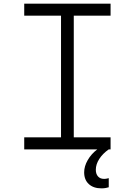

<svg xmlns="http://www.w3.org/2000/svg" viewBox="-20 -820 740 1054"><path d="M113 0V-66H315V-734H113V-800H587V-734H385V-66H587V0ZM537 214Q493 214 467.5 190.5Q442 167 442 126Q442 93 461.5 59Q481 25 514 0L544 -2L577 0Q544 23 525 52.5Q506 82 506 112Q506 135 518 148.5Q530 162 551 162Q560 162 566 160.5Q572 159 577 158V208Q570 210 560.5 212Q551 214 537 214Z"/></svg>

Font: Martian Mono SemiExpanded ExtraLight
Style: Regular
Weight: 250
Monospace: yes
Version: Version 0.930